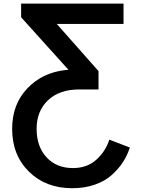

<svg xmlns="http://www.w3.org/2000/svg" viewBox="-20 -792 772 1042"><path d="M45.9 -92.8Q45.9 -225.6 127.9 -312Q210 -398.4 336.9 -412.1L351.6 -413.1L94.7 -698.2V-772.5H650.4V-662.1H288.1L514.6 -406.2V-306.6H410.2Q302.7 -306.6 240.7 -248Q178.7 -189.5 178.7 -92.8Q178.7 2.9 232.4 61.5Q286.1 120.1 376 120.1Q453.1 120.1 503.4 74.2Q553.7 28.3 573.2 -34.2L684.6 8.8Q670.9 51.8 646.5 88.9Q622.1 126 585.4 158.7Q548.8 191.4 493.7 210.4Q438.5 229.5 372.1 229.5Q228.5 229.5 137.2 139.6Q45.9 49.8 45.9 -92.8Z"/></svg>

Font: Gothic A1
Style: Bold
Weight: 700
Version: Version 2.50